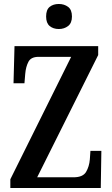

<svg xmlns="http://www.w3.org/2000/svg" viewBox="-20 -946 565 966"><path d="M32 0V-44L338 -660H174Q136 -660 123 -635Q110 -610 107 -575L103 -527H48L53 -714H474V-669L167 -54H350Q397 -54 413 -81Q429 -108 432 -144L435 -187H490L487 0ZM276 -800Q248 -800 230 -815Q212 -830 212 -863Q212 -897 230 -911.5Q248 -926 276 -926Q303 -926 322.5 -911.5Q342 -897 342 -863Q342 -830 322.5 -815Q303 -800 276 -800Z"/></svg>

Font: Noto Serif Myanmar ExtraCondensed SemiBold
Style: Regular
Weight: 600
Width: 2
Designer: Ben Mitchell and the Monotype Design Team
Foundry: Monotype Imaging Inc.
Version: Version 2.106; ttfautohint (v1.8.4.7-5d5b)